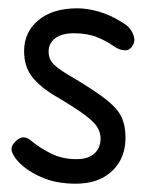

<svg xmlns="http://www.w3.org/2000/svg" viewBox="-20 -441 394 462"><path d="M162 1Q119 1 86 -12Q53 -25 30 -46Q16 -59 10 -72.5Q4 -86 14 -97Q25 -110 35.5 -110.5Q46 -111 58 -100Q76 -85 103 -71.5Q130 -58 164 -58Q192 -58 207 -71.5Q222 -85 222 -108Q222 -123 213.5 -136Q205 -149 182 -166Q159 -183 113 -210Q76 -232 57 -256.5Q38 -281 38 -318Q38 -364 72.5 -392.5Q107 -421 166 -421Q190 -421 218 -413Q246 -405 276 -386Q293 -376 300 -359.5Q307 -343 299 -331Q292 -319 279 -320Q266 -321 252 -331Q237 -342 213.5 -351.5Q190 -361 158 -361Q129 -361 113 -349Q97 -337 97 -317Q97 -298 110 -285.5Q123 -273 151 -257Q205 -225 233.5 -203Q262 -181 272 -160Q282 -139 282 -110Q282 -76 267 -51Q252 -26 225.5 -12.5Q199 1 162 1Z"/></svg>

Font: Edu SA Beginner
Style: Regular
Weight: 400
Designer: Tina and Corey Anderson
Foundry: Google for Education
Version: Version 1.003